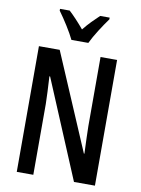

<svg xmlns="http://www.w3.org/2000/svg" viewBox="-100 -1007 788 1074"><g transform="rotate(10 293.5 -470.0)"><path d="M245 -780H341C362 -825 404 -889 434 -930V-940H380C348 -909 325 -888 293 -848C264 -883 231 -918 207 -940H152V-930C185 -885 225 -822 245 -780ZM516 0V-714H422V-321C423 -279 424 -235 427 -166H424L190 -714H72V0H166V-402C165 -445 163 -492 159 -558H163L397 0Z"/></g></svg>

Font: Noto Sans Gurmukhi UI ExtraCondensed Medium
Style: Regular
Weight: 500
Width: 2
Designer: Jelle Bosma - Monotype Design Team
Foundry: Monotype Imaging Inc.
Version: Version 2.004